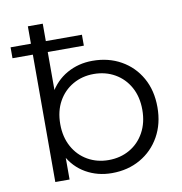

<svg xmlns="http://www.w3.org/2000/svg" viewBox="-83 -819 854 901"><g transform="rotate(-10 344.0 -368.5)"><path d="M379 5Q311 5 255.5 -26.5Q200 -58 168.5 -118Q137 -178 137 -263Q137 -349 169.5 -408.5Q202 -468 257 -499Q312 -530 379 -530Q455 -530 514.5 -496.5Q574 -463 608 -403Q642 -343 642 -263Q642 -184 608 -123.5Q574 -63 514.5 -29Q455 5 379 5ZM109 0V-742H180V-370L170 -264L177 -158V0ZM374 -58Q430 -58 474.5 -83.5Q519 -109 544.5 -155.5Q570 -202 570 -263Q570 -325 544.5 -371Q519 -417 474.5 -442.5Q430 -468 374 -468Q319 -468 274.5 -442.5Q230 -417 204.5 -371Q179 -325 179 -263Q179 -202 204.5 -155.5Q230 -109 274.5 -83.5Q319 -58 374 -58ZM12 -607V-659H352V-607Z"/></g></svg>

Font: Montserrat Thin
Style: Regular
Weight: 400
Version: Version 9.000